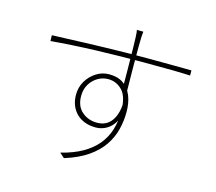

<svg xmlns="http://www.w3.org/2000/svg" viewBox="-112 -918 1225 1091"><g transform="rotate(15 500.0 -372.5)"><path d="M601 -778Q601 -775 600 -767Q599 -759 598.5 -751Q598 -743 598 -738Q597 -719 597 -687.5Q597 -656 597 -618.5Q597 -581 597.5 -543Q598 -505 598.5 -471Q599 -437 599 -413L571 -448Q571 -456 571 -482Q571 -508 570.5 -544.5Q570 -581 569.5 -619Q569 -657 568.5 -689Q568 -721 567 -738Q567 -748 565.5 -761.5Q564 -775 563 -778ZM104 -624Q141 -625 189.5 -627Q238 -629 294.5 -631Q351 -633 411.5 -634.5Q472 -636 531.5 -637Q591 -638 646 -638Q699 -638 743.5 -637.5Q788 -637 822.5 -637Q857 -637 882 -636.5Q907 -636 922 -636V-606Q885 -608 821 -609Q757 -610 647 -610Q586 -610 515.5 -609Q445 -608 371.5 -605.5Q298 -603 229.5 -599Q161 -595 105 -590ZM612 -339Q612 -287 593 -252Q574 -217 544 -199.5Q514 -182 480 -182Q446 -182 417.5 -192Q389 -202 368 -222Q347 -242 335.5 -270Q324 -298 324 -334Q324 -377 345 -413Q366 -449 401 -471.5Q436 -494 477 -494Q528 -494 561 -471Q594 -448 610.5 -407Q627 -366 627 -312Q627 -260 614.5 -209.5Q602 -159 571.5 -113.5Q541 -68 487.5 -30.5Q434 7 351 33L323 8Q396 -10 448 -39.5Q500 -69 533 -109Q566 -149 581.5 -198.5Q597 -248 597 -306Q597 -393 562.5 -429.5Q528 -466 479 -466Q446 -466 417.5 -449Q389 -432 371.5 -402.5Q354 -373 354 -334Q354 -274 391 -242Q428 -210 480 -210Q519 -210 544.5 -230Q570 -250 583 -286Q596 -322 596 -369Z"/></g></svg>

Font: Noto Sans TC
Style: Regular
Weight: 100
Designer: Ryoko NISHIZUKA 西塚涼子 (kana, bopomofo & ideographs); Paul D. Hunt (Latin, Greek & Cyrillic); Sandoll Communications 산돌커뮤니
Foundry: Adobe
Version: Version 2.004;hotconv 1.0.118;makeotfexe 2.5.65603